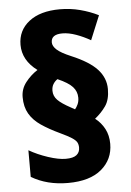

<svg xmlns="http://www.w3.org/2000/svg" viewBox="-55 -808 587 863"><g transform="rotate(-5 238.5 -376.5)"><path d="M47 -388Q47 -425 70 -454.5Q93 -484 124 -504Q58 -553 58 -623Q58 -688 108.5 -727.5Q159 -767 248 -767Q295 -767 339 -755.5Q383 -744 421 -725L376 -616Q345 -634 311.5 -646Q278 -658 250 -658Q199 -658 199 -622Q199 -605 217 -588.5Q235 -572 280 -553Q361 -519 396.5 -480Q432 -441 432 -391Q432 -343 412 -314.5Q392 -286 363 -263Q390 -242 405.5 -212.5Q421 -183 421 -145Q421 -75 368.5 -30.5Q316 14 217 14Q122 14 52 -28V-148Q90 -126 137 -110.5Q184 -95 216 -95Q250 -95 265 -107Q280 -119 280 -140Q280 -154 274.5 -164Q269 -174 252 -185Q235 -196 201 -212Q152 -235 117.5 -258.5Q83 -282 65 -313Q47 -344 47 -388ZM183 -405Q183 -381 200.5 -363Q218 -345 259 -323L277 -313Q284 -321 290 -334Q296 -347 296 -364Q296 -392 277 -413Q258 -434 210 -455Q199 -448 191 -435.5Q183 -423 183 -405Z"/></g></svg>

Font: Noto Sans Lao UI SemCond Blk
Style: Regular
Weight: 900
Width: 4
Designer: Monotype Design Team
Foundry: Monotype Imaging Inc.
Version: Version 2.000; ttfautohint (v1.8.4.7-5d5b)